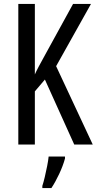

<svg xmlns="http://www.w3.org/2000/svg" viewBox="-20 -734 491 975"><path d="M451 0H357L208 -330L157 -270V0H73V-714H157V-356Q168 -382 211 -459L351 -714H442L265 -398ZM310 71Q300 108 280.5 149.5Q261 191 241 221H195V210Q201 192 207.5 164.5Q214 137 219.5 109Q225 81 227 61H310Z"/></svg>

Font: Noto Sans Ethiopic ExtraCondensed
Style: Regular
Weight: 400
Width: 2
Designer: Monotype Design Team
Foundry: Monotype Imaging Inc.
Version: Version 2.102; ttfautohint (v1.8.4.7-5d5b)